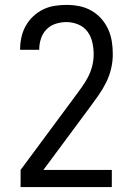

<svg xmlns="http://www.w3.org/2000/svg" viewBox="-20 -763 540 783"><path d="M64 0V-70L284 -367Q298 -386 312.5 -406Q327 -426 338.5 -448Q350 -470 356 -493.5Q362 -517 362 -542Q362 -566 356.5 -590.5Q351 -615 336.5 -634.5Q322 -654 298.5 -663.5Q275 -673 251 -673Q229 -673 207 -666Q185 -659 169.5 -643Q154 -627 147 -605.5Q140 -584 140 -561Q140 -561 140 -560.5Q140 -560 140 -560H62Q62 -560 62 -561Q62 -562 62 -563Q62 -587 67.5 -611.5Q73 -636 85 -657.5Q97 -679 115 -696Q133 -713 155 -724Q177 -735 201.5 -739Q226 -743 251 -743Q277 -743 303 -738Q329 -733 352 -720Q375 -707 392.5 -687.5Q410 -668 421 -644Q432 -620 436 -594Q440 -568 440 -542Q440 -512 433 -482.5Q426 -453 412.5 -426Q399 -399 381.5 -374Q364 -349 346 -325L157 -70H436V0Z"/></svg>

Font: Iosevka Julsh Curly
Style: Regular
Weight: 400
Designer: Belleve Invis
Foundry: Belleve Invis
Version: Version 15.0.2; ttfautohint (v1.8.4)